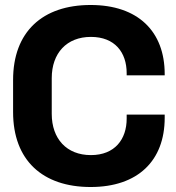

<svg xmlns="http://www.w3.org/2000/svg" viewBox="-20 -735 706 770"><path d="M343.5 15C533.5 15 640.5 -91 640.5 -262.5V-275.5H488V-259C488 -177 441 -113 344.5 -113C247.5 -113 187.5 -178 187.5 -278.5V-421.5C187.5 -522 247.5 -587 344.5 -587C441 -587 488 -524.5 488 -441.5V-433H640.5V-438C640.5 -609 533.5 -715 343.5 -715C150.5 -715 32.5 -607.5 32.5 -414.5V-285.5C32.5 -92.5 150.5 15 343.5 15Z"/></svg>

Font: MCL Standard Bold
Style: Regular
Weight: 700
Designer: Květoslav Bartoš
Foundry: Florian Karsten
Version: Version 1.001;Glyphs 3.2.3 (3260)